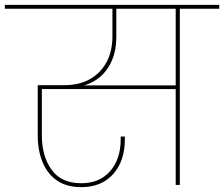

<svg xmlns="http://www.w3.org/2000/svg" viewBox="-55 -760 921 789"><path d="M279 9Q219 9 179.5 -18Q140 -45 120 -93.5Q100 -142 100 -205V-410H210Q270 -410 314 -434.5Q358 -459 382.5 -504Q407 -549 407 -611V-732H423V-611Q423 -547 400.5 -502Q378 -457 341 -432.5Q304 -408 260 -403L249 -409H675V-394H108L117 -403V-204Q117 -118 157 -62.5Q197 -7 279 -7Q354 -7 397.5 -56.5Q441 -106 441 -188V-199H458Q458 -196 458 -193Q458 -190 458 -188Q458 -98 410 -44.5Q362 9 279 9ZM684 0H667V-731H684ZM846 -724H-35V-740H846Z"/></svg>

Font: Poppins Devanagari Thin
Style: Regular
Weight: 100
Designer: Ninad Kale (Devanagari), Jonny Pinhorn (Latin)
Foundry: Indian Type Foundry
Version: 4.005